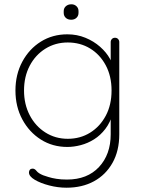

<svg xmlns="http://www.w3.org/2000/svg" viewBox="-20 -675 659 895"><path d="M294 -515Q339 -515 378 -499Q417 -483 446.5 -457Q476 -431 492.5 -401Q509 -371 509 -342L496 -379V-479Q496 -487 501.5 -493Q507 -499 516 -499Q525 -499 530.5 -493Q536 -487 536 -479V-49Q536 28 504.5 84Q473 140 418 170Q363 200 290 200Q250 200 209.5 189.5Q169 179 142 163Q115 147 115 129Q115 121 119.5 116Q124 111 132 111Q142 111 150.5 122Q159 133 181 142Q190 145 205.5 150Q221 155 243 158.5Q265 162 292 162Q387 162 441.5 103.5Q496 45 496 -49V-148L506 -147Q494 -104 471 -74Q448 -44 418.5 -25.5Q389 -7 356.5 1.5Q324 10 294 10Q225 10 170.5 -24.5Q116 -59 84 -118.5Q52 -178 52 -253Q52 -328 84 -387.5Q116 -447 170.5 -481Q225 -515 294 -515ZM296 -477Q238 -477 191.5 -448Q145 -419 118.5 -368.5Q92 -318 92 -253Q92 -189 118.5 -138Q145 -87 191.5 -57.5Q238 -28 296 -28Q354 -28 400 -56.5Q446 -85 473 -135.5Q500 -186 500 -253Q500 -320 473 -370.5Q446 -421 400 -449Q354 -477 296 -477ZM312 -583Q296 -583 286.5 -592Q277 -601 277 -615V-623Q277 -637 287 -646Q297 -655 313 -655Q327 -655 336.5 -646Q346 -637 346 -623V-615Q346 -601 336.5 -592Q327 -583 312 -583Z"/></svg>

Font: Quicksand Light Light
Style: Regular
Weight: 300
Version: Version 3.006